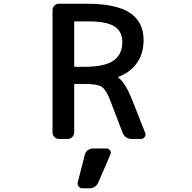

<svg xmlns="http://www.w3.org/2000/svg" viewBox="-20 -774 1040 1040"><path d="M385.7 -319.3Q381.8 -319.3 381.8 -314.5V-56.6Q381.8 -42 371.6 -31.7Q361.3 -21.5 346.7 -21.5H299.8Q285.2 -21.5 274.9 -31.7Q264.6 -42 264.6 -56.6V-718.8Q264.6 -733.4 274.9 -743.7Q285.2 -753.9 299.8 -753.9H446.3Q609.4 -753.9 683.6 -704.6Q757.8 -655.3 757.8 -556.6Q757.8 -481.4 718.8 -428.7Q681.6 -379.9 621.1 -357.4Q620.1 -357.4 619.6 -356Q619.1 -354.5 621.1 -353.5Q658.2 -326.2 693.4 -239.3L766.6 -53.7Q768.6 -48.8 768.6 -44.9Q768.6 -38.1 763.7 -32.2Q756.8 -21.5 745.1 -21.5H692.4Q675.8 -21.5 663.1 -30.3Q650.4 -39.1 644.5 -53.7L574.2 -237.3Q553.7 -289.1 530.3 -304.2Q506.8 -319.3 436.5 -319.3ZM426.8 246.1Q414.1 246.1 405.8 235.8Q397.5 225.6 401.4 212.9L439.5 63.5Q443.4 48.8 455.6 39.6Q467.8 30.3 483.4 30.3H557.6Q569.3 30.3 576.2 40.5Q583 50.8 578.1 62.5L512.7 213.9Q506.8 228.5 493.7 237.3Q480.5 246.1 463.9 246.1ZM457 -658.2H385.7Q381.8 -658.2 381.8 -654.3V-416Q381.8 -412.1 385.7 -412.1H436.5Q545.9 -412.1 594.2 -445.3Q642.6 -478.5 642.6 -546.9Q642.6 -603.5 600.1 -630.9Q557.6 -658.2 457 -658.2Z"/></svg>

Font: Gen Jyuu Gothic L Monospace Medium
Style: Regular
Weight: 500
Designer: [Source Han Sans]
Ryoko NISHIZUKA  (kana & ideographs); Paul D. Hunt (Latin, Greek & Cyrillic); Wenlong ZHANG  (bopomofo
Version: Version 1.002.20150607